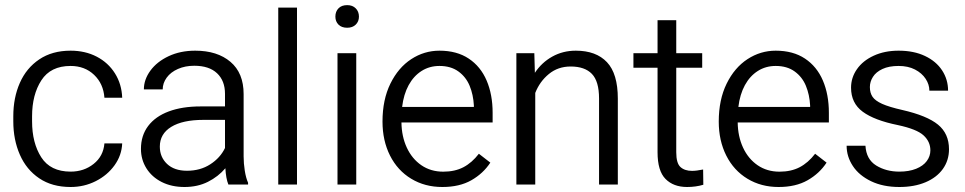

<svg xmlns="http://www.w3.org/2000/svg" viewBox="-20 -738 3860 768"><path d="M397.7 -164.5H468.8Q466.8 -116.5 438 -76.6Q409.3 -36.8 362.9 -13.4Q316.5 10 262.5 10Q188.3 10 136.9 -24.8Q85.5 -59.5 59.4 -119.3Q33.2 -179 33.2 -252.8V-272.8Q33.2 -347.3 59.4 -406.5Q85.5 -465.8 137.1 -500.5Q188.8 -535.3 262.3 -535.3Q320.8 -535.3 366.8 -511.4Q412.8 -487.5 439.8 -444.6Q466.8 -401.7 468.8 -347H397.7Q393.7 -403 356.4 -438.6Q319 -474.2 262.3 -474.2Q182.5 -474.2 145.4 -416.7Q108.3 -359.2 108.3 -272.8V-252.8Q108.3 -166.3 145 -108.9Q181.8 -51.5 262.5 -51.5Q315.8 -51.5 354.6 -82.4Q393.5 -113.3 397.7 -164.5Z M757 -475Q720.8 -475 691.8 -462.2Q662.8 -449.5 646.8 -427.5Q630.8 -405.5 630.8 -380.3L555.5 -380.5Q555.5 -419.8 581.6 -455.5Q607.8 -491.3 654.6 -513.3Q701.5 -535.3 760.8 -535.3Q849.3 -535.3 901.9 -490.6Q954.5 -446 954.5 -361.7V-112.3Q954.5 -84.8 959.1 -55.3Q963.8 -25.8 972.3 -7V0H893.5Q883.7 -23.7 881.5 -65Q853 -31.5 811.7 -10.7Q770.5 10 718 10Q666.3 10 626.9 -9.9Q587.5 -29.8 565.6 -64.8Q543.8 -99.8 543.8 -142.3Q543.8 -195.8 572.6 -234Q601.5 -272.3 655.1 -292.3Q708.8 -312.3 782 -312.3H880V-362.7Q880 -415 848.2 -445Q816.5 -475 757 -475ZM880 -146V-258.5H793.8Q710.5 -258.5 664.9 -230.5Q619.3 -202.5 619.3 -151.5Q619.3 -109.8 648.1 -82.4Q677 -55 727.8 -55Q781.3 -55 821.1 -80.8Q861 -106.5 880 -146Z M1093 -707.5H1168V0H1093Z M1368.8 -717.5Q1390.3 -717.5 1403 -704.5Q1415.8 -691.5 1415.8 -671.5Q1415.8 -652.2 1403 -639.6Q1390.3 -627 1368.8 -627Q1346.3 -627 1333.9 -639.6Q1321.5 -652.2 1321.5 -671.5Q1321.5 -691.8 1333.9 -704.6Q1346.3 -717.5 1368.8 -717.5ZM1330 -525.3H1405V0H1330Z M1510 -251.7Q1510 -339.2 1541.6 -403.5Q1573.3 -467.8 1625.1 -501.5Q1677 -535.3 1737.8 -535.3Q1807.5 -535.3 1855 -503.6Q1902.5 -472 1926.5 -415.9Q1950.5 -359.7 1950.5 -286.7V-248.2H1585.8Q1586.5 -192.5 1607.1 -147.8Q1627.8 -103 1665.4 -77.1Q1703 -51.3 1753 -51.3Q1799.5 -51.3 1833.6 -69.1Q1867.8 -87 1895.5 -123L1941.3 -87.5Q1912.8 -44 1865.4 -17Q1818 10 1749.3 10Q1679.5 10 1624.9 -23Q1570.2 -56 1540.1 -115.7Q1510 -175.5 1510 -251.7ZM1588.5 -310.3H1875.5V-316.3Q1873.2 -359.2 1858.6 -394.7Q1844 -430.2 1813.6 -452.2Q1783.3 -474.2 1737.8 -474.2Q1698 -474.2 1666.4 -454.2Q1634.8 -434.2 1614.6 -397.4Q1594.5 -360.5 1588.5 -310.3Z M2045.5 -525.3H2117.3L2119.5 -446.8Q2146.8 -488 2189.1 -511.6Q2231.5 -535.3 2283.3 -535.3Q2364.3 -535.3 2407.8 -489.3Q2451.3 -443.3 2451.3 -343.3V0H2376.2V-344Q2376.2 -412.7 2347.6 -442.4Q2319 -472 2262.5 -472Q2212 -472 2175.4 -441.9Q2138.8 -411.8 2121 -366.3V0H2045.5Z M2748.3 -54.5Q2765.5 -54.5 2792.5 -60L2793.3 1Q2763 10 2728.3 10Q2673.8 10 2642 -22.3Q2610.2 -54.5 2610.2 -129V-467H2513.7V-525.3H2610.2V-657.2H2685V-525.3H2788.8V-467H2685V-129Q2685 -85 2701.9 -69.8Q2718.8 -54.5 2748.3 -54.5Z M2855 -251.7Q2855 -339.2 2886.6 -403.5Q2918.3 -467.8 2970.1 -501.5Q3022 -535.3 3082.8 -535.3Q3152.5 -535.3 3200 -503.6Q3247.5 -472 3271.5 -415.9Q3295.5 -359.7 3295.5 -286.7V-248.2H2930.8Q2931.5 -192.5 2952.1 -147.8Q2972.8 -103 3010.4 -77.1Q3048 -51.3 3098 -51.3Q3144.5 -51.3 3178.6 -69.1Q3212.8 -87 3240.5 -123L3286.3 -87.5Q3257.8 -44 3210.4 -17Q3163 10 3094.3 10Q3024.5 10 2969.9 -23Q2915.2 -56 2885.1 -115.7Q2855 -175.5 2855 -251.7ZM2933.5 -310.3H3220.5V-316.3Q3218.2 -359.2 3203.6 -394.7Q3189 -430.2 3158.6 -452.2Q3128.3 -474.2 3082.8 -474.2Q3043 -474.2 3011.4 -454.2Q2979.8 -434.2 2959.6 -397.4Q2939.5 -360.5 2933.5 -310.3Z M3571.3 -237.7Q3477.5 -256.7 3430.9 -291.1Q3384.2 -325.5 3384.2 -387.2Q3384.2 -427.7 3407.9 -461.5Q3431.5 -495.3 3475 -515.3Q3518.5 -535.3 3574.5 -535.3Q3635.3 -535.3 3679.9 -514.1Q3724.5 -493 3748.4 -456.5Q3772.3 -420 3772.3 -375.2H3697.5Q3697.5 -400 3682.6 -422.7Q3667.7 -445.5 3640 -459.9Q3612.3 -474.2 3574.5 -474.2Q3535.8 -474.2 3509.9 -462.1Q3484 -450 3471.8 -430.6Q3459.5 -411.2 3459.5 -389.7Q3459.5 -366.7 3470 -351Q3480.5 -335.3 3508.5 -322.6Q3536.5 -310 3589.5 -298Q3688 -275.5 3732 -239.5Q3776 -203.5 3776 -141Q3776 -96.5 3751.4 -62.1Q3726.8 -27.8 3681.9 -8.9Q3637 10 3577.5 10Q3512.3 10 3464.3 -13.1Q3416.2 -36.3 3391.4 -74Q3366.5 -111.8 3366.5 -155H3441.8Q3445 -100.8 3484.6 -76.1Q3524.3 -51.5 3577.5 -51.5Q3616 -51.5 3644.4 -62.9Q3672.7 -74.3 3687.1 -93.8Q3701.5 -113.3 3701.5 -136.5Q3701.5 -171.5 3674.2 -196.5Q3647 -221.5 3571.3 -237.7Z"/></svg>

Font: FreesentationVF
Style: Regular
Weight: 400
Designer: glyphs from Roboto by Christian Robertson / Hangul glyphs from Noto Sans CJK(Source Han Sans) by Jang Soo-young and Kang
Foundry: PT&
Version: Version 2.001;Glyphs 3.3.1 (3343)